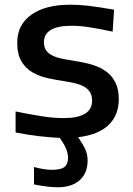

<svg xmlns="http://www.w3.org/2000/svg" viewBox="-20 -573 564 813"><path d="M224 220Q203 220 176 216.5Q149 213 124 208V134Q141 139 160.5 142.5Q180 146 201 146Q238 146 253 134Q268 122 268 95Q268 78 260.5 58.5Q253 39 233 11Q195 9 149 4Q103 -1 46 -12V-101Q106 -89 155.5 -81Q205 -73 250 -73Q370 -73 370 -147Q370 -168 361.5 -182Q353 -196 338 -205Q323 -214 301.5 -219.5Q280 -225 254 -229Q220 -234 184.5 -241.5Q149 -249 119.5 -265.5Q90 -282 71.5 -312Q53 -342 53 -392Q53 -468 112.5 -510.5Q172 -553 277 -553Q296 -553 314.5 -552Q333 -551 354.5 -548.5Q376 -546 402 -542Q428 -538 463 -532L457 -439Q401 -451 359 -457.5Q317 -464 284 -464Q166 -464 166 -394Q166 -373 175.5 -359.5Q185 -346 202.5 -337.5Q220 -329 245 -324Q270 -319 301 -314Q341 -308 374.5 -297.5Q408 -287 432 -268.5Q456 -250 469.5 -222Q483 -194 483 -154Q483 -85 439.5 -43.5Q396 -2 311 8Q334 42 342.5 62.5Q351 83 351 106Q351 160 317.5 190Q284 220 224 220Z"/></svg>

Font: Encode Sans Wide
Style: Medium
Weight: 500
Designer: Pablo Impallari, Andres Torresi
Foundry: Pablo Impallari, Andres Torresi
Version: Version 1.000; ttfautohint (v1.00) -l 8 -r 50 -G 200 -x 14 -